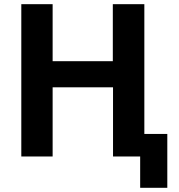

<svg xmlns="http://www.w3.org/2000/svg" viewBox="-20 -749 859 919"><path d="M521 -331.1H231.9V0H82V-729H231.9V-456.1H520V-729H670.9V-107.9H780.8V149.9H650.9V0H521Z"/></svg>

Font: Miedinger*
Style: Bold
Weight: 700
Version: Version 001.000